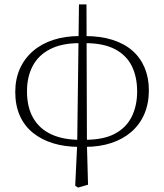

<svg xmlns="http://www.w3.org/2000/svg" viewBox="-20 -652 742 868"><path d="M320 188 329 -1 337 -632H371L373 1L378 183L333 196ZM339 12Q274 12 221 -4Q168 -20 129 -51.5Q90 -83 69.5 -129.5Q49 -176 49 -236Q49 -294 69.5 -340.5Q90 -387 128.5 -420.5Q167 -454 220.5 -471.5Q274 -489 340 -489V-457Q260 -457 207 -430Q154 -403 128 -354Q102 -305 102 -239Q102 -167 130.5 -118Q159 -69 212.5 -44.5Q266 -20 339 -20ZM364 12V-20Q448 -20 499.5 -47.5Q551 -75 575.5 -124.5Q600 -174 600 -239Q600 -304 576 -353Q552 -402 500 -429.5Q448 -457 364 -457V-489Q434 -489 488 -472Q542 -455 578.5 -423Q615 -391 634 -345.5Q653 -300 653 -244Q653 -184 632.5 -136.5Q612 -89 574 -56Q536 -23 483 -5.5Q430 12 364 12Z"/></svg>

Font: Source Serif 4 18pt Light
Style: Regular
Weight: 300
Designer: Frank Grießhammer
Foundry: Adobe Systems Incorporated
Version: Version 4.004;hotconv 1.0.116;makeotfexe 2.5.65601